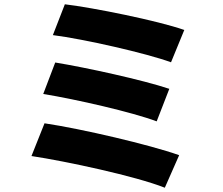

<svg xmlns="http://www.w3.org/2000/svg" viewBox="-20 -818 1040 897"><path d="M283 -798 227 -654C370 -636 665 -569 779 -527L841 -678C715 -722 416 -782 283 -798ZM238 -526 182 -379C335 -354 598 -294 712 -251L771 -403C645 -445 384 -502 238 -526ZM188 -242 127 -89C287 -65 614 5 750 59L817 -93C679 -142 362 -216 188 -242Z"/></svg>

Font: Source Han Sans HK Heavy
Style: Regular
Weight: 900
Designer: Ryoko NISHIZUKA 西塚涼子 (kana, bopomofo & ideographs); Paul D. Hunt (Latin, Greek & Cyrillic); Sandoll Communications 산돌커뮤니
Foundry: Adobe
Version: Version 2.000;hotconv 1.0.107;makeotfexe 2.5.65593